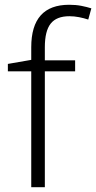

<svg xmlns="http://www.w3.org/2000/svg" viewBox="-20 -785 403 805"><path d="M295 -486H168V0H111V-486H13V-517L111 -534V-587Q111 -765 270 -765Q298 -765 321 -760.5Q344 -756 363 -750L350 -703Q332 -709 311.5 -713Q291 -717 271 -717Q217 -717 192.5 -686Q168 -655 168 -587V-532H295Z"/></svg>

Font: Noto Sans Canadian Aboriginal Light
Style: Regular
Weight: 300
Designer: Monotype Design Team, Typotheque's Kevin King
Foundry: Monotype Imaging Inc.
Version: Version 2.004; ttfautohint (v1.8.4.7-5d5b)